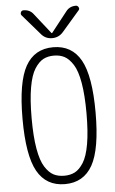

<svg xmlns="http://www.w3.org/2000/svg" viewBox="-63 -997 626 1048"><g transform="rotate(-5 250.0 -472.5)"><path d="M338.9 -928.7Q358.4 -955.1 393.6 -955.1Q403.3 -955.1 408.2 -945.3Q413.1 -935.5 406.2 -928.7L311.5 -819.3Q287.1 -790 249.5 -790Q211.9 -790 188.5 -819.3L93.8 -928.7Q87.9 -935.5 91.8 -945.3Q95.7 -955.1 106.4 -955.1Q141.6 -955.1 161.1 -928.7L248 -818.4Q249 -817.4 250 -817.4L252 -818.4ZM308.1 -681.2Q283.2 -694.3 250 -694.3Q216.8 -694.3 191.9 -681.2Q167 -668 145 -633.8Q123 -599.6 111.3 -532.2Q99.6 -464.8 99.6 -364.7Q99.6 -264.6 111.3 -197.3Q123 -129.9 145 -95.7Q167 -61.5 191.9 -48.8Q216.8 -36.1 250 -36.1Q283.2 -36.1 308.1 -48.8Q333 -61.5 355 -95.7Q377 -129.9 388.7 -197.3Q400.4 -264.6 400.4 -364.7Q400.4 -464.8 388.7 -532.2Q377 -599.6 355 -633.8Q333 -668 308.1 -681.2ZM401.4 -77.6Q352.5 9.8 250 9.8Q147.5 9.8 98.6 -77.6Q49.8 -165 49.8 -365.2Q49.8 -565.4 98.6 -652.8Q147.5 -740.2 250 -740.2Q352.5 -740.2 401.4 -652.8Q450.2 -565.4 450.2 -365.2Q450.2 -165 401.4 -77.6Z"/></g></svg>

Font: Rounded-X Mgen+ 2m light
Style: Regular
Weight: 200
Designer: [Source Han Sans]
Ryoko NISHIZUKA  (kana & ideographs); Paul D. Hunt (Latin, Greek & Cyrillic); Wenlong ZHANG  (bopomofo
Version: Version 1.059.20150602